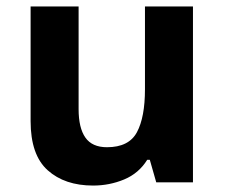

<svg xmlns="http://www.w3.org/2000/svg" viewBox="-20 -566 697 596"><path d="M579 -546V0H465L445 -70H437Q411 -28 365.5 -9Q320 10 269 10Q181 10 128 -37.5Q75 -85 75 -190V-546H224V-227Q224 -169 245 -139Q266 -109 312 -109Q380 -109 405 -155.5Q430 -202 430 -289V-546Z"/></svg>

Font: Noto Sans Telugu
Style: Bold
Weight: 700
Designer: Jelle Bosma - Monotype Design Team
Foundry: Monotype Imaging Inc.
Version: Version 2.005; ttfautohint (v1.8.4.7-5d5b)